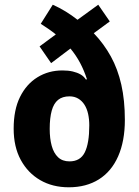

<svg xmlns="http://www.w3.org/2000/svg" viewBox="-20 -785 590 815"><path d="M204 -765Q233 -752 259 -736Q285 -720 309 -701L397 -765L446 -694L378 -644Q421 -599 450.5 -545.5Q480 -492 495 -425.5Q510 -359 510 -276Q510 -186 481.5 -121.5Q453 -57 399.5 -23.5Q346 10 272 10Q203 10 150.5 -20.5Q98 -51 68 -106.5Q38 -162 38 -239Q38 -319 65 -373.5Q92 -428 139 -457Q186 -486 245 -486Q270 -486 289 -481.5Q308 -477 322 -469Q336 -461 345 -447L349 -449Q337 -486 320 -518Q303 -550 279 -579L197 -517L148 -588L217 -639Q202 -651 186 -662Q170 -673 153 -684ZM275 -376Q245 -376 226.5 -361Q208 -346 199.5 -315Q191 -284 191 -238Q191 -197 199.5 -166Q208 -135 226.5 -117.5Q245 -100 275 -100Q321 -100 340 -138.5Q359 -177 359 -253Q359 -279 354 -301.5Q349 -324 338.5 -340.5Q328 -357 312 -366.5Q296 -376 275 -376Z"/></svg>

Font: Noto Sans Display SemiCondensed
Style: Regular
Weight: 400
Width: 4
Version: Version 2.003